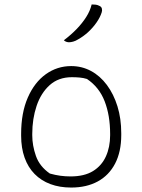

<svg xmlns="http://www.w3.org/2000/svg" viewBox="-20 -833 640 863"><path d="M300 -536Q348 -536 389 -514Q430 -492 460.5 -451Q491 -410 508 -355Q525 -300 525 -234V-226Q525 -151 497.5 -98Q470 -45 419.5 -17.5Q369 10 300 10Q248 10 206.5 -5.5Q165 -21 135.5 -51Q106 -81 90.5 -124.5Q75 -168 75 -223V-231Q75 -326 105 -394.5Q135 -463 186 -499.5Q237 -536 300 -536ZM303 -486Q243 -486 203.5 -450.5Q164 -415 144.5 -357Q125 -299 125 -231V-225Q125 -179 141.5 -132Q158 -85 204 -53Q229 -46 251.5 -43Q274 -40 297 -40Q359 -40 398 -64Q437 -88 456 -130Q475 -172 475 -225V-231Q475 -314 450.5 -377.5Q426 -441 371 -478Q355 -483 338 -484.5Q321 -486 303 -486ZM392 -813Q403 -813 410.5 -812Q418 -811 426 -807Q436 -803 438 -794Q440 -785 437 -777Q430 -755 414 -732Q398 -709 377 -689.5Q356 -670 331 -656Q320 -649 309 -646Q298 -643 290 -643Q285 -643 278.5 -645Q272 -647 267 -652Q300 -677 325 -703Q350 -729 367.5 -756.5Q385 -784 392 -813Z"/></svg>

Font: Recursive Casual Light
Style: Regular
Weight: 300
Version: Version 1.047